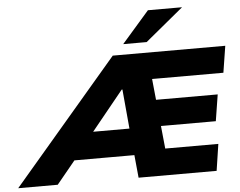

<svg xmlns="http://www.w3.org/2000/svg" viewBox="-156 -1019 1366 1093"><g transform="rotate(-5 526.5 -472.5)"><path d="M-96 0 506 -705H1149L1125 -553H653L713 -598L735 -379L672 -433H1082L1058 -282H681L739 -337L763 -98L698 -152H1061L1038 0H592L573 -195L625 -130H196L285 -189L130 0ZM540 -508 323 -241 311 -283H618L569 -234L544 -508ZM571 -765 728 -945H923L705 -765Z"/></g></svg>

Font: Nunito Sans 10pt SemiExpanded Black
Style: Italic
Weight: 900
Width: 6
Italic angle: -9°
Designer: Vernon Adams
Foundry: Vernon Adams
Version: Version 3.101;gftools[0.9.27]